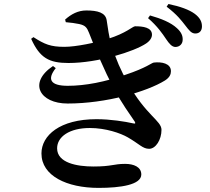

<svg xmlns="http://www.w3.org/2000/svg" viewBox="-20 -863 1040 949"><path d="M846.4 -630.8C867.9 -630.8 882.9 -645.8 882.9 -666.7C883.6 -686 876.3 -704 854.7 -723.6C824.4 -751.9 777.2 -770.8 721.4 -786.7L711.8 -773.3C758.2 -733.2 782.8 -696.9 800.9 -669.9C817 -645.9 829.9 -631.5 846.4 -630.8ZM467.2 65.7C576.4 65.7 678.4 50.4 678.4 -0.5C678.4 -38 641 -53 598.5 -53C540.9 -53 532.8 -40 442.2 -40C360.2 -40 262.3 -57.8 262.3 -129.9C262.3 -187.2 323.1 -230.3 424 -230.3C502.9 -230.3 575.9 -204.7 611.7 -184.1C669.5 -150.8 685.2 -127.5 717.2 -127.5C749.9 -127.5 778.2 -172.7 778.2 -221.3C778.2 -266.6 701.7 -292.1 612.5 -451.9C574.6 -519.8 555.5 -565.1 531.6 -637.7C518.8 -677 511.8 -733.9 507.4 -762.3C501.9 -800.7 462.5 -811.3 406.8 -811.3C365.7 -811.3 332.1 -793.2 301.9 -766.3L305.2 -753.3C327.9 -751.7 354.3 -747.8 371.3 -744.2C401.6 -737.6 409.4 -727.4 420.1 -700.5C451 -619.8 499.1 -508.1 537.4 -435.4C580.6 -352.1 625 -294.3 645.7 -262.4C650.5 -253.8 649.8 -250.1 637.2 -253.4C598.9 -262 527.6 -273.9 456.4 -273.9C276.1 -273.9 184.9 -193.8 184.9 -104.4C184.9 5.9 309.9 65.7 467.2 65.7ZM314.2 -351.3C504.4 -351.3 705.9 -409.7 795.5 -465.3C818.8 -480.2 824.9 -496.2 824.9 -511C824.9 -550 778.6 -558.2 740.4 -553.8C730.2 -553.1 705.4 -528.5 600 -493.4C500.1 -458.6 402.5 -438.9 315 -438.9C227.8 -438.9 212.2 -471.7 255.6 -526.2L242 -536.7C117.8 -453.5 176.8 -351.3 314.2 -351.3ZM318.6 -551.6C464.2 -551.6 643.8 -608.5 702.7 -648.4C723 -662.2 731.2 -677.9 731.2 -691.8C730.9 -727.4 687.1 -733.1 647.7 -733.1C636 -733.1 603.7 -698.8 513.3 -670.9C455.4 -652.3 355.5 -631.5 298.7 -631.5C230.3 -631.5 200.8 -643.7 145.3 -679.5L134 -671.2C176.8 -576.2 222.7 -551.6 318.6 -551.6ZM945.4 -697.4C966.1 -697.4 978.2 -710.9 978.2 -732.5C978.2 -755.4 968.7 -774.9 942.9 -794.5C915 -815.2 869.5 -831.6 812.5 -843.1L803.6 -829.9C856.4 -789.8 877 -761.2 895.2 -738.1C914.5 -713.1 925.7 -697.4 945.4 -697.4Z"/></svg>

Font: Source Han Serif CN VF
Style: Regular
Weight: 250
Designer: Ryoko NISHIZUKA 西塚涼子 (kana & ideographs); Frank Grießhammer (Latin, Greek & Cyrillic); Wenlong ZHANG 张文龙 (bopomofo); San
Foundry: Adobe
Version: Version 2.002;hotconv 1.1.0;makeotfexe 2.6.0